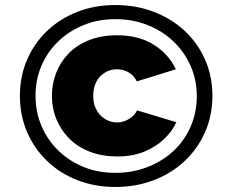

<svg xmlns="http://www.w3.org/2000/svg" viewBox="-20 -735 898 762"><path d="M437 7Q356 7 287 -20Q218 -47 167 -96Q116 -145 87.5 -211Q59 -277 59 -355Q59 -432 87.5 -498Q116 -564 167 -612.5Q218 -661 287 -688Q356 -715 437 -715Q520 -715 590.5 -688Q661 -661 713 -612.5Q765 -564 794 -498Q823 -432 823 -355Q823 -277 794 -211Q765 -145 713 -96Q661 -47 590.5 -20Q520 7 437 7ZM437 -49Q505 -49 564 -71.5Q623 -94 667 -134.5Q711 -175 736 -231Q761 -287 761 -354Q761 -418 736.5 -473.5Q712 -529 668.5 -570.5Q625 -612 566 -635.5Q507 -659 437 -659Q370 -659 312 -635.5Q254 -612 211 -570.5Q168 -529 144.5 -474Q121 -419 121 -355Q121 -291 144.5 -235.5Q168 -180 211 -138Q254 -96 311.5 -72.5Q369 -49 437 -49ZM446 -114Q386 -114 337.5 -132.5Q289 -151 255.5 -184.5Q222 -218 204 -261.5Q186 -305 186 -354Q186 -401 202.5 -444.5Q219 -488 251.5 -522Q284 -556 333 -575.5Q382 -595 445 -595Q530 -595 589.5 -558Q649 -521 678 -460L523 -412Q514 -430 501.5 -440Q489 -450 474.5 -455Q460 -460 444 -460Q423 -460 406 -452Q389 -444 376 -430Q363 -416 356.5 -396.5Q350 -377 350 -354Q350 -329 358 -309.5Q366 -290 379.5 -276.5Q393 -263 410 -256Q427 -249 445 -249Q461 -249 476 -255Q491 -261 504 -271.5Q517 -282 524 -297L680 -250Q663 -213 630 -182Q597 -151 551 -132.5Q505 -114 446 -114Z"/></svg>

Font: Raleway Thin ExtraBold
Style: Italic
Weight: 800
Italic angle: -12°
Version: Version 4.026